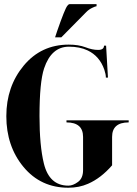

<svg xmlns="http://www.w3.org/2000/svg" viewBox="-20 -879 645 904"><path d="M239.3 -703.1 249 -732.4Q285.2 -836.9 296.9 -851.6Q302.7 -859.4 307.6 -859.4H434.6V-849.6Q429.7 -849.6 414.6 -842.3Q397.9 -834.5 385.3 -821.3L268.6 -703.1ZM301.8 -4.9Q323.7 -4.9 347.4 -22.5Q371.1 -40 371.1 -78.1V-234.4Q371.1 -302.7 293 -302.7V-312.5H585.9V-302.7Q507.8 -302.7 507.8 -234.4V-100.6Q455.1 -40 394.5 -13.7Q352.5 4.9 301.8 4.9Q171.9 4.9 90.8 -92.8Q9.8 -190.4 9.8 -332Q9.8 -471.7 91.8 -570.3Q173.8 -668.9 303.7 -668.9Q349.6 -668.9 383.3 -656.2Q414.6 -644 441.9 -644Q469.7 -644 469.7 -664.1H479.5L488.3 -513.7H478.5Q478.5 -529.3 471.2 -550.8Q449.2 -614.7 392.6 -641.6Q355.5 -659.2 304.7 -659.2Q221.7 -659.2 187.5 -556.6Q166 -491.7 166 -332Q166 -193.4 186.5 -109.4Q211.9 -4.9 301.8 -4.9Z"/></svg>

Font: spinwerad
Style: Bold
Weight: 700
Width: 7
Version: Version 0.3